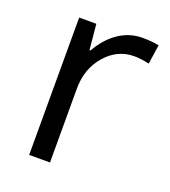

<svg xmlns="http://www.w3.org/2000/svg" viewBox="-107 -624 621 703"><g transform="rotate(20 204.0 -272.5)"><path d="M330.1 -544.9Q365.7 -544.9 394 -539.1L382.8 -463.9Q349.6 -471.2 324.2 -471.2Q259.3 -471.2 213.1 -418.5Q167 -365.7 167 -287.1V0H85.9V-535.2H152.8L162.1 -436H166Q195.8 -488.3 237.8 -516.6Q279.8 -544.9 330.1 -544.9Z"/></g></svg>

Font: f5_51262 
Style: Regular
Weight: 400
Foundry: Ascender Corporation
Version: Version 1.10